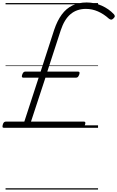

<svg xmlns="http://www.w3.org/2000/svg" viewBox="-45 -1035 949 1555"><path d="M-14 0Q-23 0 -24.5 -6.5Q-26 -13 -22 -27Q-18 -41 -11.5 -45.5Q-5 -50 2 -50H152L268 -406H143Q136 -406 133 -411.5Q130 -417 135 -431Q140 -445 146 -450Q152 -455 159 -455H284L394 -794Q419 -868 455 -917Q491 -966 541 -990.5Q591 -1015 657 -1015Q721 -1015 779 -989Q837 -963 877 -920Q884 -913 884.5 -904.5Q885 -896 874 -886Q863 -875 854.5 -876Q846 -877 837 -884Q795 -922 748 -942.5Q701 -963 651 -963Q577 -963 526.5 -920.5Q476 -878 447 -790L338 -455H587Q596 -455 598.5 -450Q601 -445 597 -432Q592 -418 586 -412Q580 -406 571 -406H323L206 -50H635Q643 -50 645.5 -45Q648 -40 644 -27Q640 -13 634 -6.5Q628 0 618 0ZM0 490H749V500H0ZM0 -20H749V0H0ZM0 -505H749V-500H0ZM0 -1010H749V-1000H0Z"/></svg>

Font: Playwrite BE VLG Guides
Style: Regular
Weight: 400
Designer: Veronika Burian, José Scaglione
Foundry: TypeTogether
Version: Version 1.003